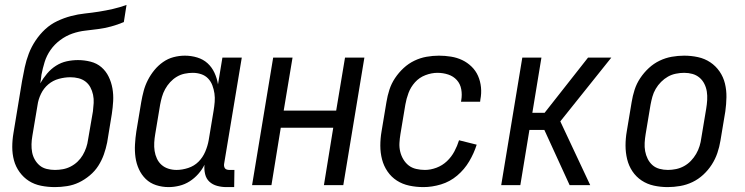

<svg xmlns="http://www.w3.org/2000/svg" viewBox="-20 -755 3040 783"><path d="M204 8Q175 8 147.5 2.5Q120 -3 98 -17Q76 -31 60 -53Q44 -75 37 -101Q30 -127 30 -155.5Q30 -184 35 -213L70 -425Q75 -453 81 -481Q87 -509 97.5 -536.5Q108 -564 125 -589.5Q142 -615 164 -635.5Q186 -656 213.5 -669Q241 -682 269.5 -689.5Q298 -697 326.5 -700Q355 -703 383.5 -707.5Q412 -712 440.5 -718.5Q469 -725 496 -735L485 -665Q459 -654 433 -647Q407 -640 380.5 -636.5Q354 -633 327.5 -630Q301 -627 275 -618Q249 -609 225.5 -591.5Q202 -574 186 -551Q170 -528 162 -502Q154 -476 149 -450Q148 -441 147 -432.5Q146 -424 144 -415Q156 -436 172 -455Q188 -474 208.5 -487Q229 -500 252 -505Q275 -510 298 -510Q324 -510 349.5 -503.5Q375 -497 393.5 -481Q412 -465 423 -442.5Q434 -420 438.5 -394.5Q443 -369 441.5 -342.5Q440 -316 436 -290L417 -174Q412 -149 403.5 -125Q395 -101 381 -79Q367 -57 346 -39.5Q325 -22 302 -11Q279 0 253.5 4Q228 8 204 8ZM204 -62Q220 -62 236.5 -65Q253 -68 268.5 -76Q284 -84 296.5 -96Q309 -108 317.5 -122.5Q326 -137 331.5 -153Q337 -169 339 -185L359 -301Q361 -318 362 -335Q363 -352 359.5 -368.5Q356 -385 348.5 -399Q341 -413 328.5 -422.5Q316 -432 300 -436Q284 -440 267 -440Q244 -440 220 -433.5Q196 -427 177 -411Q158 -395 147 -372Q136 -349 133 -326L112 -201Q109 -184 108.5 -167Q108 -150 111 -134Q114 -118 122 -104Q130 -90 142 -80Q154 -70 170.5 -66Q187 -62 204 -62Z M668 8Q641 8 616.5 0Q592 -8 574.5 -25Q557 -42 546.5 -65Q536 -88 532.5 -113.5Q529 -139 530.5 -166Q532 -193 536 -219L556 -339Q560 -362 566 -384.5Q572 -407 583 -428.5Q594 -450 609.5 -469Q625 -488 645 -502Q665 -516 688 -522Q711 -528 734 -528Q760 -528 784.5 -520.5Q809 -513 826.5 -497Q844 -481 854.5 -458.5Q865 -436 869 -411L887 -520H966L894 -87Q893 -82 894 -77Q895 -72 897.5 -68.5Q900 -65 905 -63.5Q910 -62 915 -62H936L935 8H903Q884 8 865.5 3Q847 -2 834 -14Q821 -26 816.5 -45Q812 -64 814 -83Q804 -63 788.5 -45.5Q773 -28 753.5 -15.5Q734 -3 711.5 2.5Q689 8 668 8ZM700 -62Q723 -62 747.5 -70Q772 -78 789.5 -95.5Q807 -113 817 -136.5Q827 -160 831 -183L851 -303Q854 -321 855.5 -339Q857 -357 854.5 -374Q852 -391 846 -407Q840 -423 828.5 -435Q817 -447 800.5 -452.5Q784 -458 766 -458Q750 -458 733 -454.5Q716 -451 701 -442Q686 -433 674 -420Q662 -407 653.5 -391.5Q645 -376 640.5 -360Q636 -344 633 -328L613 -208Q610 -191 609 -173.5Q608 -156 610.5 -139.5Q613 -123 620 -108Q627 -93 639 -82.5Q651 -72 667 -67Q683 -62 700 -62Z M1008 0 1094 -520H1173L1137 -304H1351L1387 -520H1466L1380 0H1301L1339 -234H1125L1087 0Z M1707 8Q1677 8 1649 2Q1621 -4 1598.5 -18.5Q1576 -33 1560.5 -55.5Q1545 -78 1538 -105Q1531 -132 1531 -161Q1531 -190 1536 -219L1556 -339Q1560 -364 1568 -389Q1576 -414 1591 -436.5Q1606 -459 1626 -477.5Q1646 -496 1670 -507.5Q1694 -519 1719.5 -523.5Q1745 -528 1770 -528Q1795 -528 1819.5 -524Q1844 -520 1865 -510Q1886 -500 1903 -483.5Q1920 -467 1929.5 -445.5Q1939 -424 1941.5 -399Q1944 -374 1939 -349L1938 -340H1860L1861 -346Q1865 -369 1861 -391Q1857 -413 1843 -428.5Q1829 -444 1808 -451Q1787 -458 1764 -458Q1740 -458 1715 -448.5Q1690 -439 1672.5 -419.5Q1655 -400 1646 -376Q1637 -352 1633 -328L1613 -208Q1610 -190 1609 -172Q1608 -154 1612 -137Q1616 -120 1625 -105Q1634 -90 1647 -80Q1660 -70 1677.5 -66Q1695 -62 1713 -62Q1736 -62 1760 -71Q1784 -80 1802.5 -97.5Q1821 -115 1833 -137.5Q1845 -160 1852 -183L1924 -165Q1913 -130 1893.5 -97Q1874 -64 1844.5 -39Q1815 -14 1778.5 -3Q1742 8 1707 8Z M2303 0 2200 -225H2139L2102 0H2024L2110 -520H2188L2151 -295H2201L2378 -520H2473L2265 -260L2387 0Z M2703 8Q2674 8 2646.5 2Q2619 -4 2596.5 -19Q2574 -34 2559 -56.5Q2544 -79 2537.5 -106Q2531 -133 2531 -161.5Q2531 -190 2536 -219L2556 -339Q2560 -364 2568 -389Q2576 -414 2591 -436.5Q2606 -459 2626 -477.5Q2646 -496 2670 -507.5Q2694 -519 2719.5 -523.5Q2745 -528 2770 -528Q2799 -528 2826.5 -522Q2854 -516 2876.5 -501Q2899 -486 2914.5 -463.5Q2930 -441 2936.5 -414Q2943 -387 2942.5 -358.5Q2942 -330 2938 -301L2918 -181Q2914 -156 2905.5 -131Q2897 -106 2882.5 -83.5Q2868 -61 2848 -42.5Q2828 -24 2804 -12.5Q2780 -1 2754 3.5Q2728 8 2703 8ZM2704 -62Q2720 -62 2737 -65.5Q2754 -69 2769.5 -77.5Q2785 -86 2797.5 -99Q2810 -112 2819 -127.5Q2828 -143 2833 -159.5Q2838 -176 2840 -192L2860 -312Q2863 -330 2864 -347.5Q2865 -365 2862.5 -381.5Q2860 -398 2852.5 -413Q2845 -428 2832.5 -438.5Q2820 -449 2804 -453.5Q2788 -458 2770 -458Q2754 -458 2736.5 -454.5Q2719 -451 2704 -442.5Q2689 -434 2676 -421Q2663 -408 2654 -392.5Q2645 -377 2640.5 -360.5Q2636 -344 2633 -328L2613 -208Q2610 -190 2609 -172.5Q2608 -155 2611 -138.5Q2614 -122 2621.5 -107Q2629 -92 2641 -81.5Q2653 -71 2669.5 -66.5Q2686 -62 2704 -62Z"/></svg>

Font: Iosevka Term Curly
Style: Italic
Weight: 400
Italic angle: -9°
Designer: Belleve Invis
Foundry: Belleve Invis
Version: Version 32.3.0